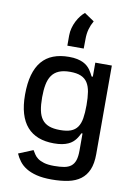

<svg xmlns="http://www.w3.org/2000/svg" viewBox="-110 -907 837 1190"><g transform="rotate(10 308.5 -311.5)"><path d="M47.6 -274.9Q47.6 -346.6 62.3 -399Q77.1 -451.3 105.8 -485.4Q134.6 -519.5 177.4 -536Q220.2 -552.6 276.3 -552.6Q306.1 -552.6 328.1 -547.8Q350.1 -543 366.1 -535.2Q382.1 -527.3 392.9 -517.4Q403.8 -507.5 411.4 -496.8Q419 -486.2 424.4 -475.9Q429.7 -465.6 434.3 -457H442.1V-545.5H546.2V12.1Q546.2 71 529.7 110.1Q513.1 149.1 481.7 172.4Q450.3 195.7 404.5 205.3Q358.7 214.8 300.1 214.8Q244.7 214.8 205.4 204.9Q166.2 195 139.4 178.3Q112.6 161.6 95.7 139.2Q78.8 116.8 68.2 92.3L159.4 54.7Q166.5 66.1 174.5 79Q182.5 92 197.4 103.2Q212.4 114.3 236.9 121.8Q261.4 129.3 301.1 129.3Q338.1 129.3 364.3 124.6Q390.6 120 407.5 106.7Q424.4 93.4 432.4 69.8Q440.3 46.2 440.3 7.8V-99.4H433.6Q429 -90.9 423.5 -80.6Q418 -70.3 410.3 -60.2Q402.7 -50.1 391.7 -40.7Q380.7 -31.2 364.7 -24Q348.7 -16.7 326.9 -12.4Q305 -8.2 275.6 -8.2Q220.5 -8.2 178.1 -24.3Q135.7 -40.5 106.5 -73.5Q77.4 -106.5 62.5 -156.8Q47.6 -207 47.6 -274.9ZM299 -96.2Q340.2 -96.2 366.3 -106Q392.4 -115.8 407.7 -137.4Q422.9 -159.1 428.6 -193.2Q434.3 -227.3 434.3 -276.3Q434.3 -324.2 428.6 -359.4Q422.9 -394.5 408 -417.4Q393.1 -440.3 366.8 -451.3Q340.6 -462.4 299 -462.4Q256.4 -462.4 228.5 -450.5Q200.6 -438.6 184.3 -415.1Q168 -391.7 161.4 -356.9Q154.8 -322.1 154.8 -276.3Q154.8 -229.4 161.6 -195.5Q168.3 -161.6 184.8 -139.4Q201.3 -117.2 229 -106.7Q256.7 -96.2 299 -96.2ZM253.2 -619V-683.2Q253.2 -707.4 259.6 -730.8Q266 -754.3 276.5 -774.7Q286.9 -795.1 299.9 -811.4Q312.9 -827.8 325.6 -837.7L387.8 -795.8Q372.5 -768.8 364.7 -740.8Q356.9 -712.7 356.9 -678.6L356.2 -619Z"/></g></svg>

Font: Cannonade Med
Style: Regular
Weight: 500
Designer: Rasmus Andersson
Foundry: rsms
Version: Version 3.012;git-f93a4a705